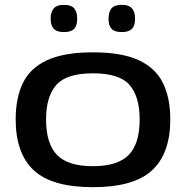

<svg xmlns="http://www.w3.org/2000/svg" viewBox="-20 -766 770 796"><path d="M45 -271Q45 -360 75 -422Q105 -484 175.5 -516.5Q246 -549 365 -549Q485 -549 555 -516.5Q625 -484 655.5 -422Q686 -360 686 -271Q686 -130 610.5 -60Q535 10 365 10Q195 10 120 -60Q45 -130 45 -271ZM171 -271Q171 -170 216.5 -123.5Q262 -77 365 -77Q468 -77 513.5 -123.5Q559 -170 559 -271Q559 -366 517 -414Q475 -462 365 -462Q256 -462 213.5 -414Q171 -366 171 -271ZM485 -633Q455 -633 442.5 -646.5Q430 -660 430 -688Q430 -717 442.5 -731.5Q455 -746 485 -746Q514 -746 527 -731.5Q540 -717 540 -688Q540 -660 527 -646.5Q514 -633 485 -633ZM245 -633Q216 -633 203 -646.5Q190 -660 190 -688Q190 -717 203 -731.5Q216 -746 245 -746Q275 -746 287.5 -731.5Q300 -717 300 -688Q300 -660 287.5 -646.5Q275 -633 245 -633Z"/></svg>

Font: Georama Extended Medium
Style: Regular
Weight: 500
Width: 7
Designer: Jean-Baptiste Levee
Foundry: Production Type
Version: Version 1.000